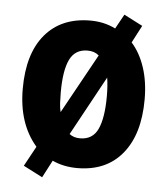

<svg xmlns="http://www.w3.org/2000/svg" viewBox="-49 -638 644 739"><g transform="rotate(5 273.0 -268.5)"><path d="M508 -276Q508 -141 446 -65.5Q384 10 272 10Q219 10 176 -10L141 57L67 19L109 -58Q37 -141 37 -276Q37 -412 99.5 -486Q162 -560 274 -560Q327 -560 371 -538L402 -594L474 -557L439 -490Q472 -453 490 -398.5Q508 -344 508 -276ZM184 -275Q184 -253 185 -234Q186 -215 190 -199L317 -429Q300 -444 273 -444Q225 -444 204.5 -402Q184 -360 184 -275ZM362 -276Q362 -315 357 -347L232 -118Q248 -105 273 -105Q322 -105 342 -148.5Q362 -192 362 -276Z"/></g></svg>

Font: Noto Sans Lao UI Cond ExtBd
Style: Regular
Weight: 800
Width: 3
Designer: Monotype Design Team
Foundry: Monotype Imaging Inc.
Version: Version 2.000; ttfautohint (v1.8.4.7-5d5b)